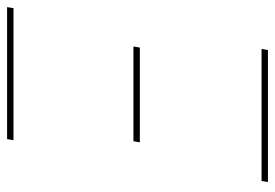

<svg xmlns="http://www.w3.org/2000/svg" viewBox="-137 -638 775 541"><g transform="rotate(-90 250.5 -367.5)"><path d="M126 -717 129 -735H501L498 -717ZM387 -361H120L123 -379H390ZM8 0 11 -18H383L380 0Z"/></g></svg>

Font: Iosevka Thin Oblique
Style: Regular
Weight: 100
Italic angle: -9°
Monospace: yes
Designer: Belleve Invis
Foundry: Belleve Invis
Version: Version 32.5.0; ttfautohint (v1.8.4)